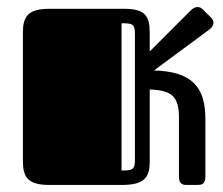

<svg xmlns="http://www.w3.org/2000/svg" viewBox="-20 -525 634 545"><path d="M45 -68C45 -23 58 0 120 0H325C391 0 405 -22 405 -67V-271C467 -269 488 -251 488 -192V-23C488 -12 491 0 508 0H539C551 0 563 -1 563 -23V-187C563 -277 526 -322 417 -325L570 -438C582 -446 586 -454 586 -460C586 -465 584 -469 581 -473L556 -498C552 -502 547 -505 541 -505C536 -505 529 -503 522 -496L405 -379V-432C405 -477 394 -500 334 -500H120C58 -500 45 -477 45 -432ZM363 -72C363 -43 356 -41 325 -41V-459C356 -459 363 -457 363 -428Z"/></svg>

Font: Fascinate Inline
Style: Regular
Weight: 900
Designer: Astigmatic (AOETI)
Foundry: Astigmatic (AOETI)
Version: Version 1.000